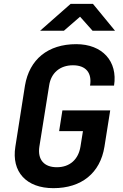

<svg xmlns="http://www.w3.org/2000/svg" viewBox="-20 -970 640 1000"><path d="M189 -810H313L397 -883L462 -810H579L464 -950H348ZM258 10C405 10 502 -69 524 -206L554 -395H305L288 -287H412L399 -206C388 -139 343 -99 276 -99C209 -99 175 -139 185 -206L236 -525C246 -591 293 -630 360 -630C427 -630 460 -591 449 -524H574C594 -651 513 -740 377 -740C230 -740 133 -661 110 -524L60 -206C39 -75 117 10 258 10Z"/></svg>

Font: JetBrains Mono
Style: Bold Italic
Weight: 558
Italic angle: -9°
Monospace: yes
Designer: Philipp Nurullin, Konstantin Bulenkov
Foundry: JetBrains
Version: Version 2.305